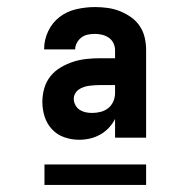

<svg xmlns="http://www.w3.org/2000/svg" viewBox="-20 -713 540 544"><path d="M204 -317Q204 -317 204 -317Q204 -317 204 -317Q183 -317 162.5 -324Q142 -331 127.5 -346.5Q113 -362 106.5 -382.5Q100 -403 100 -424Q100 -444 105.5 -463Q111 -482 123 -497Q135 -512 152 -522Q169 -532 187.5 -538Q206 -544 225.5 -546Q245 -548 264 -548H306V-571Q306 -581 301.5 -590.5Q297 -600 288.5 -606Q280 -612 269.5 -614.5Q259 -617 249 -617Q239 -617 229 -615Q219 -613 211 -607Q203 -601 198 -592Q193 -583 193 -573Q193 -573 193 -573Q193 -573 193 -573H105Q105 -573 105 -573Q105 -573 105 -574Q105 -600 116.5 -624.5Q128 -649 149 -665Q170 -681 196.5 -687Q223 -693 249 -693Q267 -693 285 -690.5Q303 -688 319.5 -681.5Q336 -675 351 -664.5Q366 -654 376 -639Q386 -624 390 -606.5Q394 -589 394 -571V-323H306V-376Q299 -362 288 -350.5Q277 -339 263.5 -331.5Q250 -324 235 -320.5Q220 -317 204 -317ZM241 -393Q253 -393 265 -396Q277 -399 286.5 -406.5Q296 -414 301 -425.5Q306 -437 306 -449V-472H264Q256 -472 248.5 -471.5Q241 -471 233 -470Q225 -469 217.5 -466.5Q210 -464 203.5 -459.5Q197 -455 193 -448Q189 -441 189 -433Q189 -424 193.5 -415.5Q198 -407 205.5 -402Q213 -397 222 -395Q231 -393 241 -393ZM106 -189V-247H394V-189Z"/></svg>

Font: Iosevka SS08 Regular
Style: Bold
Weight: 700
Monospace: yes
Designer: Belleve Invis
Foundry: Belleve Invis
Version: Version 16.3.4; ttfautohint (v1.8.4)